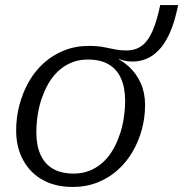

<svg xmlns="http://www.w3.org/2000/svg" viewBox="-20 -729 726 761"><path d="M152 -356Q142 -333 136 -307.5Q130 -282 127 -256Q124 -230 124 -205Q124 -153 140.5 -116Q157 -79 190 -60Q223 -41 272 -41Q305 -41 332.5 -51.5Q360 -62 382 -80.5Q404 -99 420.5 -124Q437 -149 448 -178Q458 -202 464 -227Q470 -252 473 -278.5Q476 -305 476 -329Q476 -382 459.5 -418.5Q443 -455 410.5 -474Q378 -493 328 -493Q295 -493 267.5 -482.5Q240 -472 218 -453.5Q196 -435 179.5 -410Q163 -385 152 -356ZM419 -509 455 -502 448 -483 427 -505Q463 -491 492 -464Q521 -437 538 -399Q555 -361 555 -312Q555 -264 542.5 -217Q530 -170 506 -128.5Q482 -87 447 -55.5Q412 -24 367 -6Q322 12 268 12Q200 12 150 -15.5Q100 -43 72 -94Q44 -145 44 -212Q44 -264 57 -313Q70 -362 94 -404.5Q118 -447 153.5 -479Q189 -511 234 -529Q279 -547 332 -547Q365 -547 389.5 -542.5Q414 -538 435 -533.5Q456 -529 480 -529Q517 -529 542 -547.5Q567 -566 584.5 -606Q602 -646 615 -709H686Q673 -643 653.5 -599.5Q634 -556 610 -531Q586 -506 559.5 -495.5Q533 -485 505 -485Q490 -485 475.5 -488Q461 -491 447 -497Q433 -503 419 -509Z"/></svg>

Font: Roboto Serif Light
Style: Italic
Weight: 300
Italic angle: -10°
Version: Version 1.007